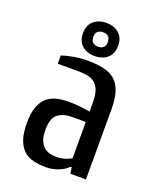

<svg xmlns="http://www.w3.org/2000/svg" viewBox="-133 -781 717 872"><g transform="rotate(20 225.0 -345.0)"><path d="M295 -245H225Q187 -245 161 -225.5Q135 -206 135 -150Q135 -120 142 -100.5Q149 -81 161 -70Q173 -59 189.5 -54.5Q206 -50 225 -50Q244 -50 264 -56Q284 -62 295 -70ZM195 10Q161 10 133.5 3.5Q106 -3 86.5 -21Q67 -39 56 -70Q45 -101 45 -150Q45 -197 56 -227Q67 -257 86.5 -274.5Q106 -292 133.5 -298.5Q161 -305 195 -305Q218 -305 245 -302Q272 -299 295 -295V-340Q295 -374 287.5 -395.5Q280 -417 266 -429Q252 -441 231.5 -445.5Q211 -450 185 -450H85V-490Q108 -498 141.5 -504Q175 -510 205 -510Q250 -510 283.5 -503Q317 -496 339.5 -477.5Q362 -459 373.5 -425.5Q385 -392 385 -340V0H310L305 -30H300Q281 -11 253 -0.5Q225 10 195 10ZM265 -620Q265 -639 255 -647Q245 -655 230 -655Q215 -655 205 -647Q195 -639 195 -620Q195 -601 205 -593Q215 -585 230 -585Q245 -585 255 -593Q265 -601 265 -620ZM315 -620Q315 -582 291.5 -561Q268 -540 230 -540Q192 -540 168.5 -561Q145 -582 145 -620Q145 -658 168.5 -679Q192 -700 230 -700Q268 -700 291.5 -679Q315 -658 315 -620Z"/></g></svg>

Font: Cuprum
Style: Regular
Weight: 400
Designer: Jovanny Lemonad
Foundry: Jovanny Lemonad
Version: Version 1.002